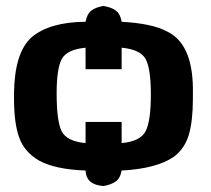

<svg xmlns="http://www.w3.org/2000/svg" viewBox="-20 -561 709 644"><path d="M27 -230V-250Q29 -385 86 -436Q146 -487 267 -488Q272 -515 287 -526Q302 -537 327 -541Q356 -536 370 -524.5Q384 -513 388 -488Q490 -482 537 -457Q625 -418 627 -266V-243V-230Q627 -156 613.5 -109.5Q600 -63 563 -35Q504 5 388 11Q383 38 367 48.5Q351 59 327 63Q269 59 267 11Q163 7 110 -23Q61 -52 44 -100.5Q27 -149 27 -230ZM170 -248Q170 -154 187 -120.5Q204 -87 267 -81V-152H388V-81Q451 -87 468.5 -121Q486 -155 486 -244Q486 -331 468.5 -363Q451 -395 388 -401V-329H267V-401Q205 -395 187.5 -363.5Q170 -332 170 -248Z"/></svg>

Font: Coval
Style: Heavy
Weight: 900
Foundry: Context Ltd
Version: Version 001.000